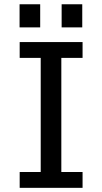

<svg xmlns="http://www.w3.org/2000/svg" viewBox="-20 -902 490 922"><path d="M74.5 0V-76H175.5V-624H74.5V-700H376.5V-624H274.5V-76H376.5V0ZM74 -881.5H173V-770.5H74ZM276 -881.5H375V-770.5H276Z"/></svg>

Font: Trispace Condensed
Style: Regular
Weight: 400
Width: 3
Designer: Tyler Finck
Foundry: Etcetera Type Company
Version: Version 1.210; ttfautohint (v1.8.3)